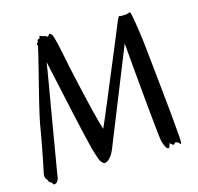

<svg xmlns="http://www.w3.org/2000/svg" viewBox="-107 -826 993 964"><g transform="rotate(-15 389.5 -343.5)"><path d="M728 -18.1Q727.1 -14.2 727.3 -10.5Q727.5 -6.8 726.8 -5.4Q726.1 -3.9 723.1 -6.1Q720.2 -8.3 712.9 -16.1L700.2 -20L694.8 -14.6Q693.4 -13.2 691.9 -12.2Q688 -8.8 684.8 -11.5Q681.6 -14.2 676.8 -18.1Q672.9 -21.5 671.1 -22.5Q669.4 -23.4 669.2 -22.7Q668.9 -22 669.2 -19.3Q669.4 -16.6 668.9 -13.2Q668.9 -11.7 666.5 -8.1Q664.1 -4.4 664.1 -2.9Q663.1 1.5 661.1 0Q659.2 -1.5 657.2 -1Q656.2 -1 654.3 -2Q652.8 -2.9 650.6 -4.9Q648.4 -6.8 646 -11.2Q644 -16.1 642.6 -19.3Q641.1 -22.5 639.6 -25.9Q638.2 -29.3 636.5 -34.2Q634.8 -39.1 632.8 -46.9Q631.3 -54.7 628.9 -75.7Q626.5 -96.7 623.5 -126.2Q620.6 -155.8 616.9 -192.4Q613.3 -229 609.6 -269Q606 -309.1 602.1 -350.3Q598.1 -391.6 594.7 -430.4Q591.3 -469.2 588.4 -503.9Q585.4 -538.6 583 -564.9L382.8 -65.9Q377 -51.8 369.1 -40.3Q361.3 -28.8 353.3 -21.7Q345.2 -14.6 337.6 -12.2Q330.1 -9.8 325.2 -13.2Q317.9 -18.1 313.2 -25.1Q308.6 -32.2 305.4 -40.3Q302.2 -48.3 299.8 -57.1Q297.4 -65.9 293.9 -75.2Q289.1 -89.4 281.5 -120.6Q273.9 -151.9 264.2 -193.6Q254.4 -235.4 243.7 -284.9Q232.9 -334.5 221.7 -385.5Q210.4 -436.5 200 -485.6Q189.5 -534.7 180.2 -576.2Q177.7 -559.1 172.4 -526.6Q167 -494.1 159.9 -452.4Q152.8 -410.6 144.5 -362.8Q136.2 -314.9 128.2 -267.1Q120.1 -219.2 112.5 -174.3Q105 -129.4 98.9 -93.3Q92.8 -57.1 88.6 -33.4Q84.5 -9.8 84 -3.9Q84 0.5 82 5.4Q80.6 9.3 77.9 13.9Q75.2 18.6 70.8 22.9Q66.9 24.4 63 25.9Q59.1 27.3 56.2 25.9Q52.7 24.4 52.2 20.8Q51.8 17.1 46.9 14.2Q43.9 11.7 40.5 10.5Q37.1 9.3 34.2 3.9Q34.2 0.5 33.2 -1.5Q32.7 -2.4 32.2 -2.9Q31.7 -3.4 30.8 -4.9Q29.8 -6.3 24.9 -11.2Q22 -17.1 20.8 -24.2Q19.5 -31.2 22 -42Q22.9 -45.4 25.9 -59.8Q28.8 -74.2 33 -95Q37.1 -115.7 42 -140.9Q46.9 -166 51.8 -191.9Q56.6 -217.8 60.8 -241.7Q64.9 -265.6 67.9 -284.2Q70.8 -300.3 77.4 -329.8Q84 -359.4 92.8 -395.5Q101.6 -431.6 111.6 -471.2Q121.6 -510.7 130.9 -547.6Q140.1 -584.5 147.7 -615.5Q155.3 -646.5 159.2 -665Q158.2 -667.5 157.7 -669.9Q157.2 -672.4 157.2 -674.8Q155.3 -679.7 158 -680.2Q160.6 -680.7 162.1 -682.1Q162.1 -683.1 162.6 -683.6Q163.1 -684.1 163.1 -685.1Q163.1 -688 164.1 -688Q164.1 -694.3 166 -696.3Q168 -698.2 170.2 -698.7Q172.4 -699.2 174.3 -699.2Q176.3 -699.2 176.8 -702.1Q177.7 -708.5 179 -710.7Q180.2 -712.9 181.9 -712.6Q183.6 -712.4 186.5 -710.7Q189.5 -709 193.8 -707Q196.3 -706.1 198 -706.3Q199.7 -706.5 201.7 -706.3Q203.6 -706.1 206.3 -705.1Q209 -704.1 212.9 -701.2Q215.8 -698.7 218 -698.7Q220.2 -698.7 221.9 -700.2Q223.6 -701.7 224.9 -703.6Q226.1 -705.6 227.1 -707Q228.5 -709.5 231.4 -709.5Q234.4 -709.5 236.8 -707Q239.7 -703.1 241.5 -701.7Q243.2 -700.2 243.9 -699.5Q244.6 -698.7 244.6 -698.5Q244.6 -698.2 245.1 -696.8Q252.4 -674.8 258.1 -650.9Q263.7 -627 269.8 -596.2Q275.9 -565.4 284.2 -525.1Q292.5 -484.9 305.2 -430.2Q326.2 -337.4 341.8 -274.2Q357.4 -210.9 368.2 -179.2Q377.9 -201.7 391.8 -233.9Q405.8 -266.1 421.4 -304Q437 -341.8 454.1 -382.6Q471.2 -423.3 487.8 -463.4Q504.4 -503.4 519.8 -540Q535.2 -576.7 547.1 -606Q559.1 -635.3 567.4 -655.3Q575.7 -675.3 578.1 -681.2Q581.1 -688 582.8 -692.4Q584.5 -696.8 586.9 -699.2Q588.4 -703.1 591.1 -704.8Q593.8 -706.5 597.2 -705.1Q598.1 -704.1 599.6 -703.6Q600.6 -702.6 601.8 -702.4Q603 -702.1 604 -701.2Q604.5 -703.6 606 -703.9Q607.4 -704.1 609.4 -704.1Q611.3 -703.6 613.8 -703.1H615.2H617.2Q618.7 -704.1 620.1 -704.8Q621.6 -705.6 623 -704.1Q627.4 -701.7 629.2 -703.9Q630.9 -706.1 634.8 -706.1Q637.2 -706.1 639.2 -706.5Q640.6 -707 642.1 -707.8Q643.6 -708.5 644 -710Q646 -710 647.2 -709.5Q648.4 -709 649.4 -708.5L650.9 -707Q652.3 -705.1 655.3 -690.2Q658.2 -675.3 661.9 -653.6Q665.5 -631.8 669.2 -606.4Q672.9 -581.1 675.8 -558.1Q676.8 -550.3 679.7 -523.7Q682.6 -497.1 686.5 -458.7Q690.4 -420.4 695.3 -373.5Q700.2 -326.7 705.1 -278.8Q710 -231 714.4 -185.3Q718.8 -139.6 721.9 -103.5Q725.1 -67.4 726.8 -44.2Q728.5 -21 728 -18.1Z"/></g></svg>

Font: Oregano
Style: Regular
Weight: 400
Version: Version 1.000